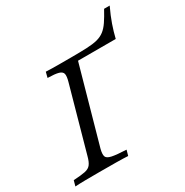

<svg xmlns="http://www.w3.org/2000/svg" viewBox="-167 -829 924 960"><g transform="rotate(-30 295.5 -349.0)"><path d="M-4.8 0 4 -31.5Q48.4 -33.9 71.4 -38.7Q94.4 -43.5 105.2 -58.1Q116.1 -72.6 123.4 -100.8L226.6 -470.2Q234.7 -499.2 231.5 -513.3Q228.2 -527.4 208.5 -533.1Q188.7 -538.7 146 -539.5L154 -571Q168.5 -570.2 189.1 -569.8Q209.7 -569.4 236.3 -569.4Q262.9 -569.4 295.2 -569.4Q350.8 -569.4 388.7 -571Q426.6 -572.6 451.2 -579Q475.8 -585.5 493.5 -599.2Q511.3 -612.9 527.4 -636.7Q543.5 -660.5 563.7 -697.6H596Q574.2 -651.6 560.9 -613.3Q547.6 -575 538.7 -537.9H321L198.4 -100.8Q191.1 -72.6 195.6 -58.9Q200 -45.2 226.2 -39.5Q252.4 -33.9 308.9 -31.5L300 0Q275 -1.6 232.3 -2Q189.5 -2.4 133.9 -2.4Q88.7 -2.4 53.6 -2Q18.5 -1.6 -4.8 0Z"/></g></svg>

Font: Playfair 12pt Light
Style: Italic
Weight: 300
Italic angle: -15.6°
Designer: Claus Eggers Sørensen
Foundry: Claus Eggers Sørensen
Version: Version 2.000;gftools[0.9.28]